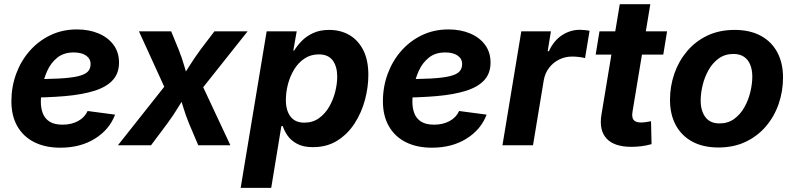

<svg xmlns="http://www.w3.org/2000/svg" viewBox="-20 -696 3809 920"><path d="M269.4 11.7Q196.7 11.7 144 -14.9Q91.3 -41.5 62.9 -91.4Q34.6 -141.2 34.6 -210.9Q34.6 -280 57.4 -342.1Q80.2 -404.1 122.1 -451.9Q164.1 -499.8 221.6 -527.4Q279.1 -555 348.5 -555Q406.2 -555 451.9 -535.9Q497.5 -516.8 523.9 -481.2Q550.3 -445.7 550.3 -396Q550.3 -345.1 520.5 -312.3Q490.8 -279.4 432.7 -261Q374.6 -242.6 289.6 -235.3Q204.6 -228 94 -228L109.2 -316.6Q202.7 -316.6 262.4 -319.7Q322.1 -322.9 355.1 -331Q388.1 -339.1 401.1 -353.2Q414.1 -367.2 414.1 -388.8Q414.1 -414.7 392.5 -429.7Q370.8 -444.7 333.4 -444.7Q285.6 -444.7 254.8 -419.9Q224 -395.2 206.9 -357.5Q189.7 -319.8 182.7 -279.7Q175.7 -239.5 175.7 -208.5Q175.7 -177.4 185.3 -152.4Q195 -127.5 217.9 -113Q240.8 -98.6 280 -98.6Q322 -98.6 354 -115.9Q385.9 -133.2 399.8 -164.1L531.4 -146.7Q504.6 -75.1 435 -31.7Q365.5 11.7 269.4 11.7Z M545.1 0 812.1 -337.2 793 -223.4 645.8 -545.9H800.1L835.6 -459.7Q852.5 -417.6 864.1 -376.2Q875.7 -334.8 888.7 -296H833.1Q859.4 -334.5 885.1 -376.1Q910.8 -417.6 941.9 -459.7L1007.5 -545.9H1166.5L909 -221.8L927.4 -334.2L1083.9 0H930L886.3 -102.8Q869.1 -144.7 856.8 -186.1Q844.5 -227.5 831 -265.6H886.9Q861.5 -227.5 836.5 -186.1Q811.6 -144.7 780.7 -102.8L703.7 0Z M1133.2 204.1 1257.7 -545.9H1401.7L1385.5 -454H1389.9Q1403.4 -476.7 1425.6 -499.6Q1447.9 -522.4 1480.4 -537.6Q1513 -552.7 1557.2 -552.7Q1611.2 -552.7 1653.5 -528.5Q1695.9 -504.2 1720.5 -456.2Q1745 -408.1 1745 -336.8Q1745 -278.4 1728.8 -217.5Q1712.5 -156.7 1679.6 -105.4Q1646.7 -54.2 1596.8 -22.5Q1546.8 9.1 1479.6 9.1Q1432.9 9.1 1403.4 -7Q1373.9 -23.1 1357.8 -46.4Q1341.8 -69.7 1335.2 -91.7H1328.2L1279.6 204.1ZM1437.8 -108.3Q1478.7 -108.3 1508.4 -129.7Q1538.1 -151.1 1557.6 -185Q1577 -218.9 1586.4 -257Q1595.8 -295.1 1595.8 -328.6Q1595.8 -377.4 1574.3 -406.4Q1552.8 -435.4 1507.7 -435.4Q1468.7 -435.4 1439.1 -415.6Q1409.5 -395.8 1389.7 -363.5Q1369.9 -331.1 1359.8 -292.6Q1349.8 -254.2 1349.8 -216.9Q1349.8 -166.7 1372 -137.5Q1394.3 -108.3 1437.8 -108.3Z M2049.7 11.7Q1977 11.7 1924.3 -14.9Q1871.6 -41.5 1843.2 -91.4Q1814.8 -141.2 1814.8 -210.9Q1814.8 -280 1837.7 -342.1Q1860.5 -404.1 1902.4 -451.9Q1944.3 -499.8 2001.9 -527.4Q2059.4 -555 2128.8 -555Q2186.5 -555 2232.2 -535.9Q2277.8 -516.8 2304.2 -481.2Q2330.5 -445.7 2330.5 -396Q2330.5 -345.1 2300.8 -312.3Q2271.1 -279.4 2212.9 -261Q2154.8 -242.6 2069.8 -235.3Q1984.8 -228 1874.3 -228L1889.4 -316.6Q1983 -316.6 2042.7 -319.7Q2102.3 -322.9 2135.4 -331Q2168.4 -339.1 2181.4 -353.2Q2194.4 -367.2 2194.4 -388.8Q2194.4 -414.7 2172.8 -429.7Q2151.1 -444.7 2113.7 -444.7Q2065.9 -444.7 2035.1 -419.9Q2004.3 -395.2 1987.1 -357.5Q1970 -319.8 1963 -279.7Q1956 -239.5 1956 -208.5Q1956 -177.4 1965.6 -152.4Q1975.2 -127.5 1998.2 -113Q2021.1 -98.6 2060.3 -98.6Q2102.3 -98.6 2134.2 -115.9Q2166.2 -133.2 2180 -164.1L2311.7 -146.7Q2284.8 -75.1 2215.3 -31.7Q2145.8 11.7 2049.7 11.7Z M2387.6 0 2477.9 -545.9H2619.8L2604.3 -450.8H2610.2Q2633.2 -501.3 2672.9 -527.2Q2712.5 -553.2 2758.5 -553.2Q2769.8 -553.2 2782.6 -551.9Q2795.4 -550.6 2805 -548.3L2783.3 -417.5Q2773.2 -420.8 2755 -422.9Q2736.8 -425 2721.2 -425Q2687.7 -425 2658.8 -410.5Q2629.8 -396 2610.5 -370.3Q2591.2 -344.6 2585.4 -310.7L2534 0Z M3176.4 -545.9 3158.2 -434.3H2834.3L2852.5 -545.9ZM2949.7 -675.8H3096.1L3010.6 -159.8Q3006.4 -133.3 3016.2 -121.1Q3026 -109 3052 -109Q3060.6 -109 3075.9 -111.1Q3091.2 -113.2 3099.5 -115.1L3102 -5.3Q3076.9 1.7 3052.5 4.7Q3028.1 7.6 3005.5 7.6Q2922.9 7.6 2886.3 -32.3Q2849.6 -72.3 2862 -146.9Z M3422.6 10.7Q3348.8 10.7 3296.9 -17.6Q3245.1 -45.8 3217.7 -97.2Q3190.4 -148.5 3190.4 -217.2Q3190.4 -283 3211.3 -343.2Q3232.2 -403.4 3272.2 -450.7Q3312.1 -498 3369.4 -525.4Q3426.8 -552.7 3499.9 -552.7Q3573.4 -552.7 3625.4 -524.6Q3677.3 -496.5 3704.7 -445.1Q3732 -393.8 3732 -324.6Q3732 -258.7 3711.2 -198.5Q3690.5 -138.2 3650.5 -91.1Q3610.4 -43.9 3553.1 -16.6Q3495.8 10.7 3422.6 10.7ZM3427.7 -104.6Q3468.5 -104.6 3498.3 -126.5Q3528.1 -148.3 3547.2 -182.7Q3566.4 -217.1 3575.6 -256Q3584.8 -294.9 3584.8 -328.7Q3584.8 -361.5 3574.8 -385.9Q3564.8 -410.3 3544.9 -423.9Q3524.9 -437.5 3494.5 -437.5Q3453.7 -437.5 3423.9 -415.9Q3394.1 -394.3 3375 -360.1Q3355.8 -325.8 3346.6 -287.1Q3337.4 -248.3 3337.4 -214Q3337.4 -165.1 3359.9 -134.9Q3382.4 -104.6 3427.7 -104.6Z"/></svg>

Font: Adwaita Sans
Style: Italic
Weight: 400
Italic angle: -9.39999°
Designer: Rasmus Andersson
Foundry: rsms
Version: Version 4.001;git-9221beed3